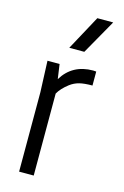

<svg xmlns="http://www.w3.org/2000/svg" viewBox="-120 -834 573 889"><g transform="rotate(15 166.5 -390.0)"><path d="M136 0H66V-380L60 -530H118L128 -460Q177 -541 276 -541L291 -540V-473Q252 -473 228.5 -467Q205 -461 185 -446Q151 -420 136 -393ZM214 -614H142L232 -780H308Z"/></g></svg>

Font: Tanohe Sans
Style: Regular
Weight: 400
Designer: Village Type and Design LLC & Cristiano Sobral
Foundry: Cooper Hewitt Smithsonian Design Museum
Version: Version 1.00;September 29, 2021;FontCreator 13.0.0.2655 64-b